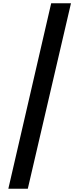

<svg xmlns="http://www.w3.org/2000/svg" viewBox="-20 -793 485 1174"><path d="M414 -773H293L31 361H150Z"/></svg>

Font: Noto Sans Telugu Condensed
Style: Bold
Weight: 700
Width: 3
Designer: Jelle Bosma - Monotype Design Team
Foundry: Monotype Imaging Inc.
Version: Version 2.005